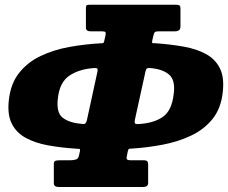

<svg xmlns="http://www.w3.org/2000/svg" viewBox="-20 -770 938 790"><path d="M409 -602 414 -624Q416 -633.5 414 -637.2Q412 -641 400.5 -641H353.5Q333.5 -641 333.5 -656V-737.5Q333.5 -747 337.5 -748.8Q341.5 -750.5 350 -750.5H703.5Q714.5 -750.5 718.5 -747.8Q722.5 -745 722.5 -733.5V-662Q722.5 -649 715.8 -645Q709 -641 699.5 -641H633Q621 -641 617.5 -638Q614 -635 611 -623L606.5 -603Q604.5 -593 608.2 -592.5Q612 -592 621 -592Q684 -587.5 737.5 -577.8Q791 -568 829 -546.8Q867 -525.5 885.2 -488Q903.5 -450.5 896.5 -391Q889.5 -324 854.5 -280.5Q819.5 -237 765.8 -211.8Q712 -186.5 648.5 -174.5Q585 -162.5 521 -158.5Q513.5 -158.5 510.8 -157.5Q508 -156.5 506 -148L501.5 -125.5Q499.5 -116 503.8 -113.2Q508 -110.5 519 -110.5H574Q589.5 -110.5 589.5 -94.5V-16.5Q589.5 -0.5 567.5 -0.5H222Q201.5 -0.5 201.5 -16.5V-96.5Q201.5 -104.5 206.5 -107.5Q211.5 -110.5 226 -110.5H267.5Q281 -110.5 291.5 -113.5Q302 -116.5 304.5 -128.5L309 -148Q310.5 -156.5 307.2 -157.2Q304 -158 296.5 -158Q232.5 -162 178.5 -171.8Q124.5 -181.5 85.8 -202.8Q47 -224 28.2 -261.8Q9.5 -299.5 16.5 -359Q24 -426.5 58.8 -470.2Q93.5 -514 147 -539.5Q200.5 -565 265.2 -576.8Q330 -588.5 396.5 -592Q403.5 -592 405.2 -593Q407 -594 409 -602ZM548 -259.5Q611 -262.5 649.2 -288.5Q687.5 -314.5 695 -385.5Q702 -440.5 675.5 -463.2Q649 -486 597.5 -490Q589 -491 584.8 -488.2Q580.5 -485.5 578.5 -475.5L535.5 -279.5Q533 -268 535 -263.5Q537 -259 548 -259.5ZM338 -277.5 381 -475.5Q383 -485 380 -487.8Q377 -490.5 368.5 -490Q307.5 -486.5 266.2 -459.2Q225 -432 218 -364.5Q211 -305.5 239 -284.8Q267 -264 318.5 -260Q328.5 -259 332 -262.8Q335.5 -266.5 338 -277.5Z"/></svg>

Font: Besley* Narrow Heavy
Style: Italic
Weight: 800
Width: 4
Italic angle: -13°
Designer: Owen Earl
Foundry: indestructible type*
Version: Version 3.000; ttfautohint (v1.8.3)